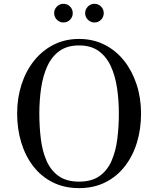

<svg xmlns="http://www.w3.org/2000/svg" viewBox="-20 -961 816 991"><path d="M419.5 -893Q419.5 -913 433.7 -927.2Q447.9 -941.4 467.5 -941.4Q487.5 -941.4 501.5 -927.2Q515.5 -913 515.5 -893Q515.5 -873.4 501.5 -859.2Q487.5 -845 467.5 -845Q447.9 -845 433.7 -859.2Q419.5 -873.4 419.5 -893ZM259.5 -893Q259.5 -913 273.7 -927.2Q287.9 -941.4 307.5 -941.4Q327.5 -941.4 341.5 -927.2Q355.5 -913 355.5 -893Q355.5 -873.4 341.5 -859.2Q327.5 -845 307.5 -845Q287.9 -845 273.7 -859.2Q259.5 -873.4 259.5 -893ZM388 10Q312 10 252.5 -19.8Q193 -49.5 152 -102.5Q111 -155.5 89.8 -225.2Q68.5 -295 68.5 -375Q68.5 -455 91 -524.8Q113.5 -594.5 155.8 -647.5Q198 -700.5 256.8 -730.2Q315.5 -760 388 -760Q460.5 -760 519.5 -730.2Q578.5 -700.5 620.5 -647.5Q662.5 -594.5 685.2 -524.8Q708 -455 708 -375Q708 -295 686.8 -225.2Q665.5 -155.5 624.2 -102.5Q583 -49.5 523.5 -19.8Q464 10 388 10ZM388 -726.5Q326.5 -726.5 286.5 -697.5Q246.5 -668.5 224 -618.8Q201.5 -569 192.2 -506Q183 -443 183 -375Q183 -307 190.8 -244Q198.5 -181 220.2 -131.2Q242 -81.5 282.5 -52.5Q323 -23.5 388 -23.5Q453.5 -23.5 494 -52.5Q534.5 -81.5 556 -131.2Q577.5 -181 585.5 -244Q593.5 -307 593.5 -375Q593.5 -443 584.2 -506Q575 -569 552.2 -618.8Q529.5 -668.5 489.5 -697.5Q449.5 -726.5 388 -726.5Z"/></svg>

Font: Bodoni* 06pt
Style: Regular
Weight: 400
Version: Version 2.3